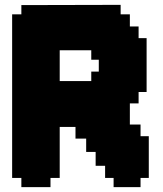

<svg xmlns="http://www.w3.org/2000/svg" viewBox="-20 -771 670 791"><path d="M226 -564V-437H356V-476H387V-525H356V-564ZM559 -258V-210H593V-38H559V0H448V-38H413V-88H374V-145H335V-200H291V-248H226V-38H188V0H68V-38H30V-712H68V-750L477 -751V-712H515V-662H551V-614H584V-392H551V-345H515V-258Z"/></svg>

Font: DNF Bit Bit TTF
Style: Regular
Weight: 400
Designer: Kim So-Yeon
Foundry: NEOPLE Inc.
Version: Version 1.000;September 28, 2022;FontCreator 14.0.0.2872 64-